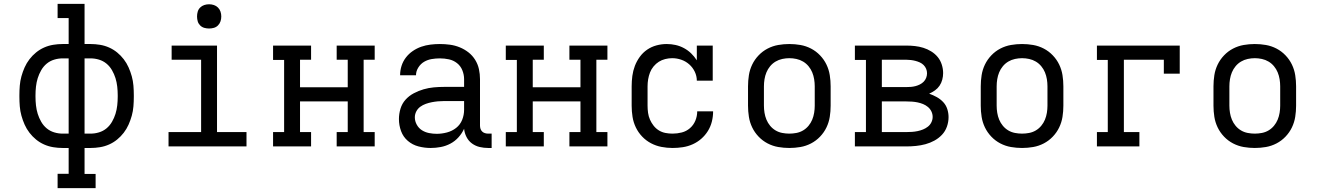

<svg xmlns="http://www.w3.org/2000/svg" viewBox="-20 -755 6790 990"><path d="M277 215V141H334V8H303Q279 8 254.5 4Q230 0 207.5 -10Q185 -20 166 -35.5Q147 -51 132 -70.5Q117 -90 107 -112.5Q97 -135 90.5 -158.5Q84 -182 82 -206.5Q80 -231 80 -256V-264Q80 -289 82 -313.5Q84 -338 90.5 -361.5Q97 -385 107 -407.5Q117 -430 132 -449.5Q147 -469 166 -484.5Q185 -500 207.5 -510Q230 -520 254.5 -524Q279 -528 303 -528H334V-662H277V-735H416V-528H447Q471 -528 495.5 -524Q520 -520 542.5 -510Q565 -500 584 -484.5Q603 -469 618 -449.5Q633 -430 643 -407.5Q653 -385 659.5 -361.5Q666 -338 668 -313.5Q670 -289 670 -264V-256Q670 -231 668 -206.5Q666 -182 659.5 -158.5Q653 -135 643 -112.5Q633 -90 618 -70.5Q603 -51 584 -35.5Q565 -20 542.5 -10Q520 0 495.5 4Q471 8 447 8H416V142H473V215ZM334 -66V-454H303Q281 -454 259.5 -447.5Q238 -441 221 -427Q204 -413 192.5 -393Q181 -373 174.5 -352Q168 -331 165.5 -308.5Q163 -286 163 -264V-256Q163 -234 165.5 -211.5Q168 -189 174.5 -168Q181 -147 192.5 -127Q204 -107 221 -93Q238 -79 259.5 -72.5Q281 -66 303 -66ZM416 -66H447Q469 -66 490.5 -72.5Q512 -79 529 -93Q546 -107 557.5 -127Q569 -147 575.5 -168Q582 -189 584.5 -211.5Q587 -234 587 -256V-264Q587 -286 584.5 -308.5Q582 -331 575.5 -352Q569 -373 557.5 -393Q546 -413 529 -427Q512 -441 490.5 -447.5Q469 -454 447 -454H416Z M849 0V-74H1017V-447H865V-520H1099V-74H1251V0ZM1058 -608Q1045 -608 1033 -611.5Q1021 -615 1012 -624Q1003 -633 999.5 -645Q996 -657 996 -670Q996 -683 999.5 -695Q1003 -707 1012 -716Q1021 -725 1033 -729Q1045 -733 1058 -733Q1071 -733 1083 -729Q1095 -725 1104 -716Q1113 -707 1117 -695Q1121 -683 1121 -670Q1121 -657 1117 -645Q1113 -633 1104 -624Q1095 -615 1083 -611.5Q1071 -608 1058 -608Z M1388 0V-74H1445V-446H1388V-520H1584V-447H1527V-305H1773V-447H1716V-520H1912V-447H1855V-74H1912V0H1716V-74H1773V-232H1527V-74H1584V0Z M2201 8H2200Q2169 8 2138 0Q2107 -8 2083 -28.5Q2059 -49 2048 -79Q2037 -109 2037 -141Q2037 -168 2045 -194.5Q2053 -221 2071 -241Q2089 -261 2113.5 -274Q2138 -287 2164 -294.5Q2190 -302 2216.5 -304.5Q2243 -307 2271 -307H2373V-347Q2373 -370 2364 -392.5Q2355 -415 2336.5 -429.5Q2318 -444 2295 -449Q2272 -454 2248 -454Q2227 -454 2206 -450.5Q2185 -447 2167 -436.5Q2149 -426 2137 -407Q2125 -388 2125 -367H2043Q2043 -392 2050.5 -415.5Q2058 -439 2073 -458.5Q2088 -478 2108.5 -492Q2129 -506 2152 -514Q2175 -522 2199.5 -525Q2224 -528 2248 -528Q2274 -528 2300 -524.5Q2326 -521 2350.5 -511Q2375 -501 2395.5 -485Q2416 -469 2430 -446.5Q2444 -424 2449.5 -398.5Q2455 -373 2455 -347V-108Q2455 -99 2457.5 -91Q2460 -83 2466 -77Q2472 -71 2480.5 -68.5Q2489 -66 2497 -66H2515V8H2497Q2475 8 2453.5 3Q2432 -2 2414 -15Q2396 -28 2385.5 -48.5Q2375 -69 2373 -91Q2362 -67 2344 -47Q2326 -27 2302.5 -14.5Q2279 -2 2253 3Q2227 8 2201 8ZM2232 -65Q2258 -65 2284.5 -72Q2311 -79 2332 -95.5Q2353 -112 2363 -137Q2373 -162 2373 -189V-234H2271Q2254 -234 2238 -232.5Q2222 -231 2206.5 -228Q2191 -225 2175.5 -219.5Q2160 -214 2147 -204.5Q2134 -195 2126.5 -180.5Q2119 -166 2119 -150Q2119 -130 2129 -112Q2139 -94 2155.5 -83.5Q2172 -73 2192 -69Q2212 -65 2232 -65Z M2588 0V-74H2645V-446H2588V-520H2784V-447H2727V-305H2973V-447H2916V-520H3112V-447H3055V-74H3112V0H2916V-74H2973V-232H2727V-74H2784V0Z M3448 8Q3419 8 3390.5 2.5Q3362 -3 3336.5 -16.5Q3311 -30 3291 -51Q3271 -72 3258.5 -98Q3246 -124 3241.5 -152.5Q3237 -181 3237 -210V-310Q3237 -337 3240.5 -363.5Q3244 -390 3253.5 -415Q3263 -440 3279 -462Q3295 -484 3317 -499Q3339 -514 3365 -521Q3391 -528 3418 -528Q3441 -528 3463.5 -523Q3486 -518 3506.5 -507Q3527 -496 3543.5 -480Q3560 -464 3573 -444V-520H3655V-339H3573Q3573 -363 3562.5 -385Q3552 -407 3534 -423Q3516 -439 3493 -447Q3470 -455 3446 -455Q3428 -455 3410 -450.5Q3392 -446 3377 -436.5Q3362 -427 3350 -412.5Q3338 -398 3331.5 -381Q3325 -364 3322 -346Q3319 -328 3319 -310V-210Q3319 -192 3321.5 -173.5Q3324 -155 3331.5 -138Q3339 -121 3350.5 -106.5Q3362 -92 3377.5 -82.5Q3393 -73 3411 -69.5Q3429 -66 3448 -66Q3472 -66 3495.5 -72Q3519 -78 3537.5 -94Q3556 -110 3565.5 -133Q3575 -156 3575 -181H3657Q3657 -154 3650.5 -128Q3644 -102 3630 -79.5Q3616 -57 3596 -39.5Q3576 -22 3551.5 -11Q3527 0 3500.5 4Q3474 8 3448 8Z M4050 8Q4021 8 3992.5 3Q3964 -2 3938 -15.5Q3912 -29 3891.5 -50.5Q3871 -72 3858.5 -98Q3846 -124 3841.5 -152.5Q3837 -181 3837 -210V-310Q3837 -339 3841.5 -367.5Q3846 -396 3858.5 -422Q3871 -448 3891.5 -469.5Q3912 -491 3938 -504.5Q3964 -518 3992.5 -523Q4021 -528 4050 -528Q4079 -528 4107.5 -523Q4136 -518 4162 -504.5Q4188 -491 4208.5 -469.5Q4229 -448 4241.5 -422Q4254 -396 4258.5 -367.5Q4263 -339 4263 -310V-210Q4263 -181 4258.5 -152.5Q4254 -124 4241.5 -98Q4229 -72 4208.5 -50.5Q4188 -29 4162 -15.5Q4136 -2 4107.5 3Q4079 8 4050 8ZM4050 -66Q4068 -66 4086.5 -69.5Q4105 -73 4121 -82.5Q4137 -92 4149 -106.5Q4161 -121 4168 -138Q4175 -155 4178 -173.5Q4181 -192 4181 -210V-310Q4181 -328 4178 -346.5Q4175 -365 4168 -382Q4161 -399 4149 -413.5Q4137 -428 4121 -437.5Q4105 -447 4086.5 -451Q4068 -455 4050 -455Q4032 -455 4013.5 -451Q3995 -447 3979 -437.5Q3963 -428 3951 -413.5Q3939 -399 3932 -382Q3925 -365 3922 -346.5Q3919 -328 3919 -310V-210Q3919 -192 3922 -173.5Q3925 -155 3932 -138Q3939 -121 3951 -106.5Q3963 -92 3979 -82.5Q3995 -73 4013.5 -69.5Q4032 -66 4050 -66Z M4388 0V-74H4445V-446H4388V-520H4653Q4676 -520 4698 -517.5Q4720 -515 4741 -508.5Q4762 -502 4781.5 -490Q4801 -478 4815 -461Q4829 -444 4836 -422Q4843 -400 4843 -378Q4843 -361 4838.5 -344Q4834 -327 4824.5 -313Q4815 -299 4801 -289Q4787 -279 4771 -272Q4791 -265 4810 -254.5Q4829 -244 4843.5 -228.5Q4858 -213 4864.5 -192.5Q4871 -172 4871 -151Q4871 -126 4862.5 -102Q4854 -78 4837 -60Q4820 -42 4798 -30Q4776 -18 4752 -11.5Q4728 -5 4703 -2.5Q4678 0 4653 0ZM4527 -306H4653Q4665 -306 4677 -307Q4689 -308 4700.5 -311Q4712 -314 4723 -319.5Q4734 -325 4742.5 -333.5Q4751 -342 4755.5 -353.5Q4760 -365 4760 -377Q4760 -389 4755.5 -400Q4751 -411 4742.5 -419.5Q4734 -428 4723 -433Q4712 -438 4700.5 -441Q4689 -444 4677 -445.5Q4665 -447 4653 -447H4527ZM4527 -74H4653Q4668 -74 4682.5 -75Q4697 -76 4711.5 -79Q4726 -82 4739.5 -87.5Q4753 -93 4764.5 -102Q4776 -111 4782.5 -124.5Q4789 -138 4789 -152Q4789 -167 4782.5 -180.5Q4776 -194 4764.5 -203.5Q4753 -213 4739.5 -218.5Q4726 -224 4711.5 -227Q4697 -230 4682.5 -231Q4668 -232 4653 -232H4527Z M5250 8Q5221 8 5192.5 3Q5164 -2 5138 -15.5Q5112 -29 5091.5 -50.5Q5071 -72 5058.5 -98Q5046 -124 5041.5 -152.5Q5037 -181 5037 -210V-310Q5037 -339 5041.5 -367.5Q5046 -396 5058.5 -422Q5071 -448 5091.5 -469.5Q5112 -491 5138 -504.5Q5164 -518 5192.5 -523Q5221 -528 5250 -528Q5279 -528 5307.5 -523Q5336 -518 5362 -504.5Q5388 -491 5408.5 -469.5Q5429 -448 5441.5 -422Q5454 -396 5458.5 -367.5Q5463 -339 5463 -310V-210Q5463 -181 5458.5 -152.5Q5454 -124 5441.5 -98Q5429 -72 5408.5 -50.5Q5388 -29 5362 -15.5Q5336 -2 5307.5 3Q5279 8 5250 8ZM5250 -66Q5268 -66 5286.5 -69.5Q5305 -73 5321 -82.5Q5337 -92 5349 -106.5Q5361 -121 5368 -138Q5375 -155 5378 -173.5Q5381 -192 5381 -210V-310Q5381 -328 5378 -346.5Q5375 -365 5368 -382Q5361 -399 5349 -413.5Q5337 -428 5321 -437.5Q5305 -447 5286.5 -451Q5268 -455 5250 -455Q5232 -455 5213.5 -451Q5195 -447 5179 -437.5Q5163 -428 5151 -413.5Q5139 -399 5132 -382Q5125 -365 5122 -346.5Q5119 -328 5119 -310V-210Q5119 -192 5122 -173.5Q5125 -155 5132 -138Q5139 -121 5151 -106.5Q5163 -92 5179 -82.5Q5195 -73 5213.5 -69.5Q5232 -66 5250 -66Z M5636 0V-74H5692V-446H5636V-520H6063V-375H5981V-447H5775V-74H5855V0Z M6450 8Q6421 8 6392.5 3Q6364 -2 6338 -15.5Q6312 -29 6291.5 -50.5Q6271 -72 6258.5 -98Q6246 -124 6241.5 -152.5Q6237 -181 6237 -210V-310Q6237 -339 6241.5 -367.5Q6246 -396 6258.5 -422Q6271 -448 6291.5 -469.5Q6312 -491 6338 -504.5Q6364 -518 6392.5 -523Q6421 -528 6450 -528Q6479 -528 6507.5 -523Q6536 -518 6562 -504.5Q6588 -491 6608.5 -469.5Q6629 -448 6641.5 -422Q6654 -396 6658.5 -367.5Q6663 -339 6663 -310V-210Q6663 -181 6658.5 -152.5Q6654 -124 6641.5 -98Q6629 -72 6608.5 -50.5Q6588 -29 6562 -15.5Q6536 -2 6507.5 3Q6479 8 6450 8ZM6450 -66Q6468 -66 6486.5 -69.5Q6505 -73 6521 -82.5Q6537 -92 6549 -106.5Q6561 -121 6568 -138Q6575 -155 6578 -173.5Q6581 -192 6581 -210V-310Q6581 -328 6578 -346.5Q6575 -365 6568 -382Q6561 -399 6549 -413.5Q6537 -428 6521 -437.5Q6505 -447 6486.5 -451Q6468 -455 6450 -455Q6432 -455 6413.5 -451Q6395 -447 6379 -437.5Q6363 -428 6351 -413.5Q6339 -399 6332 -382Q6325 -365 6322 -346.5Q6319 -328 6319 -310V-210Q6319 -192 6322 -173.5Q6325 -155 6332 -138Q6339 -121 6351 -106.5Q6363 -92 6379 -82.5Q6395 -73 6413.5 -69.5Q6432 -66 6450 -66Z"/></svg>

Font: Iosevka Plex Etoile
Style: Regular
Weight: 400
Designer: Belleve Invis
Foundry: Belleve Invis
Version: Version 25.1.1; ttfautohint (v1.8.4)